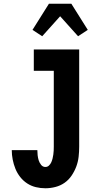

<svg xmlns="http://www.w3.org/2000/svg" viewBox="-20 -1000 540 1028"><path d="M223 8Q197 8 172 2Q147 -4 125.5 -18Q104 -32 88 -52.5Q72 -73 62.5 -96.5Q53 -120 48 -145.5Q43 -171 43 -196H180Q180 -183 181.5 -169Q183 -155 187 -142Q191 -129 200 -117.5Q209 -106 223 -106Q234 -106 242 -113.5Q250 -121 254.5 -131Q259 -141 261.5 -151.5Q264 -162 265.5 -172.5Q267 -183 267.5 -193.5Q268 -204 268 -215V-621H161V-735H404V-215Q404 -188 401 -161Q398 -134 388.5 -108.5Q379 -83 363.5 -60Q348 -37 326 -21.5Q304 -6 277 1Q250 8 223 8ZM206 -806 154 -840 242 -980H362L450 -840L398 -806L302 -913Z"/></svg>

Font: Iosevka Curly Slab Heavy
Style: Regular
Weight: 900
Monospace: yes
Designer: Belleve Invis
Foundry: Belleve Invis
Version: Version 22.1.2; ttfautohint (v1.8.4)